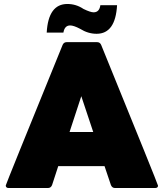

<svg xmlns="http://www.w3.org/2000/svg" viewBox="-20 -946 824 966"><path d="M449 -282 389 -462 330 -282ZM760 0H559Q544 0 538 -15L506 -110H273L242 -15Q236 0 221 0H24Q9 0 9 -13Q9 -18 295 -720Q301 -734 316 -734H468Q483 -734 489 -720Q775 -18 775 -12Q775 0 760 0ZM466 -776Q423 -776 383 -801Q351 -818 333 -818Q305 -818 299 -782H215Q223 -926 319 -926Q363 -926 400 -901Q435 -884 451 -884Q480 -884 485 -920H569Q561 -776 466 -776Z"/></svg>

Font: YamahaIndonesia935. App Black
Style: Regular
Weight: 900
Designer: Dalton Maag Ltd
Foundry: Dalton Maag Ltd
Version: Version 1.002; January 01, 2024; Regular/Italic